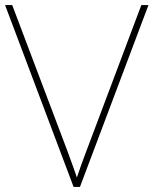

<svg xmlns="http://www.w3.org/2000/svg" viewBox="-20 -734 603 754"><path d="M294 0H269L0 -714H28L244 -143Q272 -67 282 -37Q297 -83 320 -143L535 -714H563Z"/></svg>

Font: Noto Sans UI Thin
Style: Regular
Weight: 250
Designer: Monotype Design Team
Foundry: Monotype Imaging Inc.
Version: Version 1.001